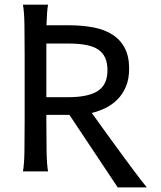

<svg xmlns="http://www.w3.org/2000/svg" viewBox="-20 -733 687 821"><path d="M78.1 0Q83.5 -29.3 84.5 -84.7Q85.4 -140.1 85.4 -212.4V-500.5Q85.4 -572.8 84.5 -628.2Q83.5 -683.6 78.1 -712.9H185.5Q182.6 -697.8 181.2 -675.5Q179.7 -653.3 178.7 -625H273.4Q331.1 -625 378.7 -616Q426.3 -606.9 460.4 -585.2Q494.6 -563.5 513.4 -527.8Q532.2 -492.2 532.2 -439.5Q532.2 -395.5 518.6 -363Q504.9 -330.6 482.4 -307.9Q460 -285.2 431.2 -271.2Q402.3 -257.3 372.6 -250Q387.2 -229.5 408.4 -200Q429.7 -170.4 453.6 -137.5Q477.5 -104.5 502.2 -71Q526.9 -37.6 548.1 -9Q569.3 19.5 585.4 40.3Q601.6 61 607.9 68.4H483.4L276.9 -241.7H178.2V-212.4Q178.2 -140.1 179.2 -84.7Q180.2 -29.3 185.5 0ZM178.2 -317.4H271Q357.4 -317.4 398.4 -344.2Q439.5 -371.1 439.5 -432.1Q439.5 -463.4 429.9 -485.4Q420.4 -507.3 400.1 -521Q379.9 -534.7 347.9 -540.8Q315.9 -546.9 271 -546.9H178.2Z"/></svg>

Font: Andika FrenchTight
Style: Regular
Weight: 400
Designer: Victor Gaultney, Annie Olsen, Julie Remington, Don Collingsworth, Eric Hays, Becca Hirsbrunner
Foundry: SIL International
Version: Version 5.000 ; Dig1 Dig4Opn Dig7 LnSpcTght